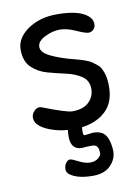

<svg xmlns="http://www.w3.org/2000/svg" viewBox="-77 -516 555 764"><g transform="rotate(-10 200.0 -134.0)"><path d="M233 30 266 26Q288 26 302 34Q323 46 330 83Q333 99 333 112Q333 145 308 170Q283 195 236.5 195Q190 195 161.5 182Q133 169 133 152Q133 135 141 125Q149 115 157 115Q165 115 190 128Q215 141 235 141Q255 141 267.5 131Q280 121 280 111Q280 82 265 78Q261 76 249 76Q237 76 213 78Q168 78 168 25Q168 7 170 -2Q119 -6 80 -26Q41 -46 41 -74Q41 -90 54.5 -102.5Q68 -115 83 -109Q177 -72 201 -72Q244 -72 267 -93.5Q290 -115 290 -148Q290 -181 264 -198.5Q238 -216 201.5 -224Q165 -232 128.5 -242Q92 -252 66 -277Q40 -302 40 -349Q40 -396 88 -429.5Q136 -463 205.5 -463Q275 -463 311 -445Q347 -427 347 -399Q347 -386 338.5 -377.5Q330 -369 318 -369Q306 -369 270.5 -385Q235 -401 206.5 -401Q178 -401 146.5 -385.5Q115 -370 115 -347Q115 -324 153 -306Q191 -288 243 -275Q295 -262 312.5 -249.5Q330 -237 337.5 -229.5Q345 -222 353 -200.5Q361 -179 361 -145Q361 -81 324.5 -46Q288 -11 227 -3Q226 5 226 17.5Q226 30 233 30Z"/></g></svg>

Font: Patrick Hand SC
Style: Regular
Weight: 400
Designer: Patrick Wagesreiter
Foundry: Patrick Wagesreiter
Version: Version 1.003;PS 001.003;hotconv 1.0.70;makeotf.lib2.5.58329